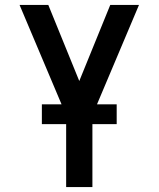

<svg xmlns="http://www.w3.org/2000/svg" viewBox="-20 -755 640 775"><path d="M247 0V-290L59 -735H175L300 -428L425 -735H541L353 -290V0ZM149 -254V-334H451V-254Z"/></svg>

Font: Iosevka SS04 Semibold Extended
Style: Regular
Weight: 600
Width: 7
Monospace: yes
Designer: Belleve Invis
Foundry: Belleve Invis
Version: Version 19.0.0; ttfautohint (v1.8.4)